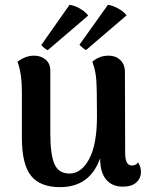

<svg xmlns="http://www.w3.org/2000/svg" viewBox="-20 -756 618 790"><path d="M177 -550Q171 -551 161.5 -559Q152 -567 150 -571L266 -736Q285 -734 307.5 -721.5Q330 -709 343 -692ZM334 -550Q329 -552 319.5 -560Q310 -568 307 -572L424 -736Q442 -734 464.5 -722Q487 -710 501 -693ZM548 -88Q560 -69 560 -50Q560 -22 540.5 -5Q521 12 486 12Q441 12 416.5 -17.5Q392 -47 392 -105Q350 14 227 14Q145 14 107.5 -33Q70 -80 70 -190V-379Q70 -454 52 -502Q85 -527 120 -527Q149 -527 168 -510.5Q187 -494 187 -466V-208Q187 -120 204 -81Q221 -42 266 -42Q315 -42 347 -102Q379 -162 379 -277Q379 -392 376 -429.5Q373 -467 360 -502Q388 -527 427 -527Q456 -527 475 -509Q494 -491 494 -460L495 -127Q495 -75 522 -75Q540 -75 548 -88Z"/></svg>

Font: Arima Koshi Semi Bold
Style: Regular
Weight: 600
Designer: Joana Correia and Natanael Gama
Foundry: NDISCOVER
Version: Version 1.019;PS 001.019;hotconv 1.0.88;makeotf.lib2.5.64775